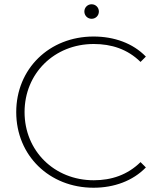

<svg xmlns="http://www.w3.org/2000/svg" viewBox="-20 -875 754 899"><path d="M418 4C514 4 602 -28 663 -91L638 -116C577 -56 502 -31 419 -31C234 -31 95 -169 95 -350C95 -531 234 -669 419 -669C502 -669 577 -645 638 -585L663 -610C602 -673 514 -704 418 -704C211 -704 56 -553 56 -350C56 -147 211 4 418 4ZM409 -787C428 -787 443 -802 443 -821C443 -840 428 -855 409 -855C390 -855 375 -840 375 -821C375 -802 390 -787 409 -787Z"/></svg>

Font: Montserrat-Alt1 ExtLt
Style: Regular
Weight: 200
Designer: Differentunic
Foundry: Differentunic
Version: Version 7.222